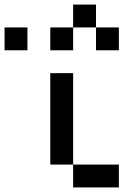

<svg xmlns="http://www.w3.org/2000/svg" viewBox="-20 -920 540 840"><path d="M0 -700V-800H100V-700ZM200 -200V-600H300V-200ZM200 -700V-800H300V-700ZM300 -200H500V-100H300ZM300 -800V-900H400V-800ZM400 -700V-800H500V-700Z"/></svg>

Font: GalmuriMono9 Regular
Style: Regular
Weight: 400
Designer: Lee Minseo (quiple)
Version: Version 2.399;hotconv 1.1.1;makeotfexe 2.6.0 DEVELOPMENT